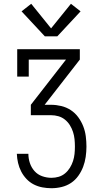

<svg xmlns="http://www.w3.org/2000/svg" viewBox="-20 -995 540 1015"><path d="M252 0Q228 0 204 -4.5Q180 -9 158.5 -20Q137 -31 120 -49Q103 -67 92 -88.5Q81 -110 75.5 -133.5Q70 -157 69 -182H130Q130 -157 138 -133Q146 -109 162.5 -90.5Q179 -72 203 -63.5Q227 -55 252 -55Q272 -55 290.5 -60.5Q309 -66 324 -78.5Q339 -91 349.5 -108Q360 -125 366 -143.5Q372 -162 374 -181Q376 -200 376 -220Q376 -240 374 -259.5Q372 -279 366 -297.5Q360 -316 349.5 -333Q339 -350 323.5 -362.5Q308 -375 289 -380.5Q270 -386 250 -386H143V-441L329 -680H132V-590H71V-735H402V-680L216 -441H250Q277 -441 304 -434.5Q331 -428 354 -413Q377 -398 393.5 -375.5Q410 -353 420 -327.5Q430 -302 433.5 -274.5Q437 -247 437 -220Q437 -193 433 -165.5Q429 -138 419.5 -113Q410 -88 394 -65.5Q378 -43 355.5 -28Q333 -13 306 -6.5Q279 0 252 0ZM217 -803 94 -935 145 -975 250 -845 355 -975 406 -935 283 -803Z"/></svg>

Font: Iosevka Slab Light
Style: Regular
Weight: 300
Monospace: yes
Designer: Belleve Invis
Foundry: Belleve Invis
Version: Version 11.1.0; ttfautohint (v1.8.3)